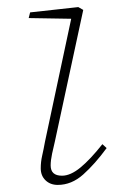

<svg xmlns="http://www.w3.org/2000/svg" viewBox="-20 -510 325 542"><path d="M95 -35Q95 -53 99 -70.5Q103 -88 107 -110L181 -457L61 -459L65 -475L201 -490L215 -482L135 -111Q131 -95 127 -76Q123 -57 123 -43Q123 -14 155 -14Q179 -14 207 -37Q235 -60 269 -103L281 -92Q248 -47 215 -17.5Q182 12 143 12Q122 12 108.5 -1Q95 -14 95 -35Z"/></svg>

Font: Source Serif 4 SmText ExtraLight
Style: Italic
Weight: 200
Italic angle: -12°
Designer: Frank Grießhammer
Foundry: Adobe
Version: Version 4.005;hotconv 1.1.0;makeotfexe 2.6.0